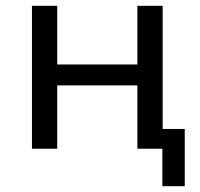

<svg xmlns="http://www.w3.org/2000/svg" viewBox="-20 -512 689 661"><path d="M539 129V0H453V-218H177V0H90V-492H177V-290H453V-492H540V-68H616V129Z"/></svg>

Font: Nunito Sans 9pt
Style: Regular
Weight: 400
Version: Version 3.101;gftools[0.9.27]